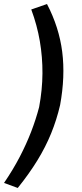

<svg xmlns="http://www.w3.org/2000/svg" viewBox="-50 -739 406 952"><path d="M38 193 -30 168Q15 102 48 38.5Q81 -25 104.5 -86Q128 -147 144 -208Q160 -294 160.5 -375Q161 -456 147.5 -535Q134 -614 105 -692L183 -719Q243 -604 258.5 -482Q274 -360 248 -218Q231 -145 203.5 -77.5Q176 -10 135.5 56Q95 122 38 193Z"/></svg>

Font: Nunito Sans 7pt SemiCondensed SemiBold
Style: Italic
Weight: 600
Width: 4
Italic angle: -9°
Designer: Vernon Adams
Foundry: Vernon Adams
Version: Version 3.101;gftools[0.9.27]